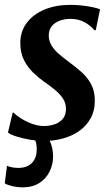

<svg xmlns="http://www.w3.org/2000/svg" viewBox="-30 -584 472 809"><path d="M373.5 -457H367Q357.5 -471.5 330.5 -488Q303.5 -504.5 267 -504.5Q242 -504.5 221.8 -497Q201.5 -489.5 189 -474.8Q176.5 -460 175.5 -437.5Q175 -414 186 -394.5Q197 -375 217 -357.5Q237 -340 262.5 -321.5Q289 -302 313.5 -280.2Q338 -258.5 353.8 -229.5Q369.5 -200.5 369.5 -159.5Q369.5 -117.5 352.2 -86Q335 -54.5 305 -33Q275 -11.5 236.2 -0.8Q197.5 10 154 10Q127 10 95.5 4.5Q64 -1 38.5 -9.2Q13 -17.5 3.5 -25.5L23.5 -109.5H27.5Q38 -98 59 -84.8Q80 -71.5 105.5 -62.2Q131 -53 155 -53Q177.5 -53 198.8 -59.8Q220 -66.5 234 -82.5Q248 -98.5 248 -125.5Q248 -149.5 235.2 -168.8Q222.5 -188 201.5 -205.5Q180.5 -223 155.5 -240Q134 -255 110.8 -277Q87.5 -299 71.5 -330Q55.5 -361 55.5 -402.5Q55.5 -451.5 82.8 -487.8Q110 -524 157.8 -543.8Q205.5 -563.5 266 -563.5Q292.5 -563.5 318.2 -560.5Q344 -557.5 363.8 -553Q383.5 -548.5 391.5 -545ZM64.5 205.5Q44.5 205.5 23.5 200.8Q2.5 196 -10 188.5L-0.5 114.5Q6 118 19.5 120.8Q33 123.5 47.5 123.5Q72 123.5 89 114.2Q106 105 115 88.5Q124 72 124.5 51.5Q125.5 27 120.5 12.8Q115.5 -1.5 111.5 -13L140.5 -15L167 -13Q177.5 1.5 185.5 24Q193.5 46.5 193.5 77Q193.5 109 179 138.8Q164.5 168.5 135.8 187Q107 205.5 64.5 205.5Z"/></svg>

Font: Merriweather 28pt SemiBold
Style: Italic
Weight: 600
Italic angle: -7.8°
Version: Version 2.101